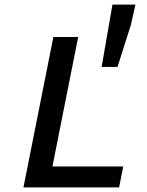

<svg xmlns="http://www.w3.org/2000/svg" viewBox="-20 -815 640 835"><path d="M82 0 212 -654H320L208 -91H516L498 0ZM422 -524 469 -795H569L549 -706L491 -524Z"/></svg>

Font: Source Code Pro SemiBold
Style: Italic
Weight: 600
Italic angle: -11°
Monospace: yes
Designer: Paul D. Hunt, Teo Tuominen
Foundry: Adobe Systems Incorporated
Version: Version 1.016;hotconv 1.0.116;makeotfexe 2.5.65601